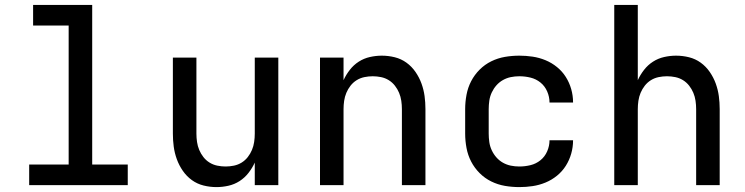

<svg xmlns="http://www.w3.org/2000/svg" viewBox="-20 -755 3040 783"><path d="M99 0V-84H260V-651H115V-735H356V-84H501V0Z M863 8Q836 8 810 1.5Q784 -5 762.5 -20.5Q741 -36 725.5 -58.5Q710 -81 701 -106Q692 -131 688.5 -157Q685 -183 685 -210V-520H781V-210Q781 -193 783.5 -176Q786 -159 792.5 -143.5Q799 -128 809.5 -114.5Q820 -101 834.5 -92Q849 -83 866 -79.5Q883 -76 900 -76Q917 -76 934 -79.5Q951 -83 965.5 -92Q980 -101 990.5 -114.5Q1001 -128 1007.5 -143.5Q1014 -159 1016.5 -176Q1019 -193 1019 -210V-520H1115V0H1019V-92Q1009 -70 993.5 -50Q978 -30 957 -16.5Q936 -3 911.5 2.5Q887 8 863 8Z M1285 0V-520H1381V-428Q1391 -450 1406.5 -470Q1422 -490 1443 -503.5Q1464 -517 1488.5 -522.5Q1513 -528 1537 -528Q1564 -528 1590 -521.5Q1616 -515 1637.5 -499.5Q1659 -484 1674.5 -461.5Q1690 -439 1699 -414Q1708 -389 1711.5 -363Q1715 -337 1715 -310V0H1619V-310Q1619 -327 1616.5 -344Q1614 -361 1607.5 -376.5Q1601 -392 1590.5 -405.5Q1580 -419 1565.5 -428Q1551 -437 1534 -440.5Q1517 -444 1500 -444Q1483 -444 1466 -440.5Q1449 -437 1434.5 -428Q1420 -419 1409.5 -405.5Q1399 -392 1392.5 -376.5Q1386 -361 1383.5 -344Q1381 -327 1381 -310V0Z M2098 8Q2068 8 2039 3Q2010 -2 1983.5 -15Q1957 -28 1936 -49Q1915 -70 1901.5 -96Q1888 -122 1882.5 -151.5Q1877 -181 1877 -210V-310Q1877 -339 1882.5 -368.5Q1888 -398 1901.5 -424Q1915 -450 1936 -471Q1957 -492 1983.5 -505Q2010 -518 2039 -523Q2068 -528 2098 -528Q2125 -528 2152 -524Q2179 -520 2204.5 -509.5Q2230 -499 2251.5 -481.5Q2273 -464 2287.5 -441Q2302 -418 2309.5 -391.5Q2317 -365 2317 -338Q2317 -337 2317 -337Q2317 -337 2317 -337H2221Q2221 -337 2221 -337Q2221 -337 2221 -337Q2221 -360 2211.5 -382Q2202 -404 2184 -418.5Q2166 -433 2143.5 -438.5Q2121 -444 2098 -444Q2080 -444 2063 -440.5Q2046 -437 2031 -428.5Q2016 -420 2004.5 -407Q1993 -394 1985.5 -378Q1978 -362 1975.5 -344.5Q1973 -327 1973 -310V-210Q1973 -193 1975.5 -175.5Q1978 -158 1985.5 -142Q1993 -126 2004.5 -113Q2016 -100 2031 -91.5Q2046 -83 2063 -79.5Q2080 -76 2098 -76Q2121 -76 2143.5 -81.5Q2166 -87 2184 -101.5Q2202 -116 2211.5 -138Q2221 -160 2221 -183Q2221 -183 2221 -183Q2221 -183 2221 -183H2317Q2317 -183 2317 -183Q2317 -183 2317 -182Q2317 -155 2309.5 -128.5Q2302 -102 2287.5 -79Q2273 -56 2251.5 -38.5Q2230 -21 2204.5 -10.5Q2179 0 2152 4Q2125 8 2098 8Z M2485 0V-735H2581V-428Q2591 -450 2606.5 -470Q2622 -490 2643 -503.5Q2664 -517 2688.5 -522.5Q2713 -528 2737 -528Q2764 -528 2790 -521.5Q2816 -515 2837.5 -499.5Q2859 -484 2874.5 -461.5Q2890 -439 2899 -414Q2908 -389 2911.5 -363Q2915 -337 2915 -310V0H2819V-310Q2819 -327 2816.5 -344Q2814 -361 2807.5 -376.5Q2801 -392 2790.5 -405.5Q2780 -419 2765.5 -428Q2751 -437 2734 -440.5Q2717 -444 2700 -444Q2683 -444 2666 -440.5Q2649 -437 2634.5 -428Q2620 -419 2609.5 -405.5Q2599 -392 2592.5 -376.5Q2586 -361 2583.5 -344Q2581 -327 2581 -310V0Z"/></svg>

Font: Zed Mono Medium Extended
Style: Regular
Weight: 500
Width: 7
Monospace: yes
Designer: Belleve Invis
Foundry: Belleve Invis
Version: Version 1.0.0; ttfautohint (v1.8.4)